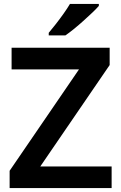

<svg xmlns="http://www.w3.org/2000/svg" viewBox="-20 -957 617 977"><path d="M548 0H29V-88L382 -604H39V-714H538V-626L185 -110H548ZM483 -927Q471 -913 450 -893Q429 -873 404.5 -851Q380 -829 356 -809.5Q332 -790 313 -777H228V-790Q244 -809 264 -834.5Q284 -860 303.5 -887.5Q323 -915 336 -937H483Z"/></svg>

Font: Noto Sans Nag Mundari SemiBold
Style: Regular
Weight: 600
Version: Version 1.000